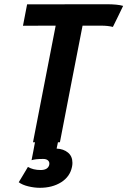

<svg xmlns="http://www.w3.org/2000/svg" viewBox="-20 -667 601 906"><path d="M135.7 4.4Q153.3 -87.4 189.2 -270.8Q225.1 -454.1 242.7 -545.9Q187 -545.9 143.3 -545.7Q99.6 -545.4 88.4 -545.4Q91.3 -562 98.1 -595.7Q105 -629.4 107.9 -646.5Q133.8 -646.5 282.7 -646.7Q431.6 -647 481.4 -647Q535.2 -647 561 -639.2Q553.2 -622.6 537.1 -589.6Q521 -556.6 512.7 -540Q488.3 -545.9 459 -545.9H369.6Q351.6 -454.1 315.9 -270.8Q280.3 -87.4 262.7 4.4H253.4Q252.4 8.8 251 16.1Q249.5 23.4 248.3 28.6Q247.1 33.7 247.1 34.2Q279.8 35.6 300.8 53Q321.8 70.3 321.8 101.6Q321.8 110.8 319.8 120.1Q310.5 166.5 268.8 192.9Q227.1 219.2 168 219.2Q142.1 219.2 113.8 212.4Q85.4 205.6 68.4 192.9Q75.7 181.2 90.1 157Q104.5 132.8 111.8 120.6Q136.2 135.3 171.9 135.3Q206.1 135.3 212.4 110.8V109.9Q212.9 107.9 212.9 104.5Q212.9 95.2 205.3 89.1Q197.8 83 183.1 83Q146.5 83 128.9 88.9Q131.8 74.7 137.2 46.6Q142.6 18.6 145 4.4Z"/></svg>

Font: Fantasque Sans Mono
Style: Bold Italic
Weight: 700
Italic angle: -11°
Monospace: yes
Designer: Jany Belluz
Version: Version 1.7.1